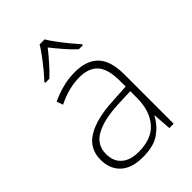

<svg xmlns="http://www.w3.org/2000/svg" viewBox="-226 -863 972 972"><g transform="rotate(-45 260.5 -377.0)"><path d="M269 -539Q354 -539 396.5 -494.5Q439 -450 439 -353V0H408L401 -98H399Q375 -52 331.5 -21Q288 10 209 10Q131 10 89.5 -28Q48 -66 48 -133Q48 -212 113.5 -252.5Q179 -293 300 -299L400 -305V-345Q400 -431 367 -467.5Q334 -504 268 -504Q191 -504 111 -464L99 -498Q137 -516 180 -527.5Q223 -539 269 -539ZM304 -268Q202 -263 145 -231Q88 -199 88 -133Q88 -81 121 -52.5Q154 -24 213 -24Q307 -24 353 -77.5Q399 -131 400 -219V-272ZM279 -764Q291 -743 311.5 -715.5Q332 -688 354.5 -660.5Q377 -633 395 -613V-606H366Q339 -631 311 -663.5Q283 -696 261 -724Q239 -696 210.5 -663.5Q182 -631 155 -606H126V-613Q145 -633 167.5 -660.5Q190 -688 210.5 -715.5Q231 -743 243 -764Z"/></g></svg>

Font: Noto Sans Kannada ExtraLight
Style: Regular
Weight: 200
Designer: Jelle Bosma - Monotype Design Team
Foundry: Monotype Imaging Inc.
Version: Version 2.005; ttfautohint (v1.8.4.7-5d5b)